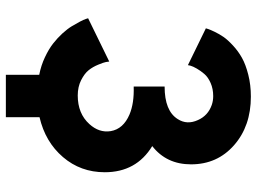

<svg xmlns="http://www.w3.org/2000/svg" viewBox="-130 -621 872 652"><g transform="rotate(90 306.0 -295.0)"><path d="M42 -158.2 189 -230Q189.5 -225.6 190.7 -218.5Q191.9 -211.4 199.5 -192.9Q207 -174.3 218.3 -160.2Q229.5 -146 252.2 -134.5Q274.9 -123 304.2 -123Q365.7 -123 401.4 -162.6Q431.6 -195.8 425.3 -234.9Q418 -277.8 368.7 -298.8Q330.6 -314.9 273.9 -313V-418Q356.4 -418 384.3 -462.4Q404.8 -494.1 387.7 -531.2Q372.6 -565.4 336.4 -578.1Q322.3 -583 306.2 -583Q281.7 -583 261.7 -574.2Q241.7 -565.4 231 -552.7Q220.2 -540 212.9 -527.3Q205.6 -514.6 203.1 -505.9L201.2 -497.1L76.2 -558.1Q77.1 -561.5 78.9 -566.9Q80.6 -572.3 88.1 -588.1Q95.7 -604 105.7 -618.4Q115.7 -632.8 134.8 -650.4Q153.8 -668 176.5 -680.7Q199.2 -693.4 233.6 -702.1Q268.1 -710.9 308.1 -710.9Q408.2 -710.9 473.1 -653.8Q538.1 -596.7 538.1 -507.8Q538.1 -424.3 476.1 -376Q564.9 -321.8 564.9 -214.8Q564.9 -132.8 513.4 -72.8Q461.9 -12.7 377.9 6.8V121.1H233.9V7.8Q202.1 1.5 174.6 -11.5Q147 -24.4 127.9 -39.3Q108.9 -54.2 93.5 -71Q78.1 -87.9 68.8 -103.3Q59.6 -118.7 53.2 -130.9Q46.9 -143.1 44.4 -150.4Z"/></g></svg>

Font: Hussar Preview
Style: Bold
Weight: 700
Foundry: Cannot Into Space Fonts, PlusOne Fonts
Version: Version 2.29RC2 "Millennial"